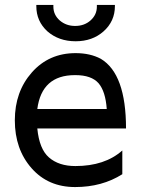

<svg xmlns="http://www.w3.org/2000/svg" viewBox="-20 -745 570 777"><path d="M490 -225Q490 -446 388 -507Q345 -530 286 -530Q178 -530 109 -452Q40 -374 40 -258Q40 -141 108 -64Q175 12 284 12Q393 12 475 -40V-136Q404 -73 285 -73Q218 -73 178 -108Q139 -142 131 -225ZM285 -441Q350 -441 379 -408Q407 -375 412 -304H131Q149 -441 283 -441ZM127 -725V-720Q127 -659 172 -618Q218 -578 286 -578Q354 -578 399 -618Q445 -659 445 -720V-725H372V-718Q372 -685 346 -662Q321 -640 284 -640Q248 -640 222 -662Q196 -685 196 -718V-725Z"/></svg>

Font: Sawarabi Gothic
Style: Regular
Weight: 400
Designer: mshio (mshio@users.sourceforge.jp)
Version: Version 20141215